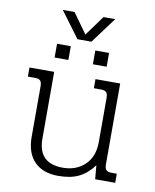

<svg xmlns="http://www.w3.org/2000/svg" viewBox="-88 -851 754 934"><g transform="rotate(10 289.0 -384.5)"><path d="M146 -784H204L275 -685L347 -784H405L310 -656H241ZM147 -617H215V-549H147ZM336 -617H404V-549H336ZM104 -149V-399Q104 -419 96.5 -427Q89 -435 70 -435H35V-480H157V-150Q157 -28 279 -28Q345 -28 387.5 -68.5Q430 -109 430 -181V-399Q430 -419 422.5 -427Q415 -435 396 -435H361V-480H483V-81Q483 -61 490.5 -53Q498 -45 517 -45H543V0H444L438 -68Q406 -25 365.5 -5Q325 15 264 15Q187 15 145.5 -28Q104 -71 104 -149Z"/></g></svg>

Font: Pridi ExtraLight
Style: Regular
Weight: 275
Designer: Katatrad Team
Foundry: CadsonDemak
Version: Version 1.001